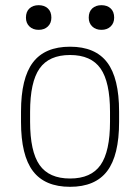

<svg xmlns="http://www.w3.org/2000/svg" viewBox="-20 -710 540 740"><path d="M250 10Q153 10 107 -50.5Q61 -111 61 -240V-280Q61 -409 107 -469.5Q153 -530 250 -530Q347 -530 393 -469.5Q439 -409 439 -280V-240Q439 -111 393 -50.5Q347 10 250 10ZM250 -22Q331 -22 367.5 -74Q404 -126 404 -241V-279Q404 -394 367.5 -446Q331 -498 250 -498Q169 -498 132.5 -446Q96 -394 96 -279V-241Q96 -126 132.5 -74Q169 -22 250 -22ZM129 -595Q107 -595 93.5 -608Q80 -621 80 -642Q80 -665 93.5 -677.5Q107 -690 129 -690Q151 -690 164.5 -677.5Q178 -665 178 -642Q178 -621 164.5 -608Q151 -595 129 -595ZM371 -595Q349 -595 335.5 -608Q322 -621 322 -642Q322 -665 335.5 -677.5Q349 -690 371 -690Q393 -690 406.5 -677.5Q420 -665 420 -642Q420 -621 406.5 -608Q393 -595 371 -595Z"/></svg>

Font: M PLUS Code Latin ExtraLight
Style: Regular
Weight: 250
Designer: Coji Morishita
Foundry: UNDERFOREST DESIGN
Version: Version 1.002; ttfautohint (v1.8.3)